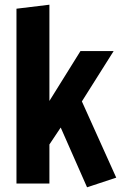

<svg xmlns="http://www.w3.org/2000/svg" viewBox="-20 -780 522 816"><path d="M50 0V-743L190 -760V-351L322 -563H463L328 -349L474 -25L350 16L238 -238L190 -166V0Z"/></svg>

Font: Freeman
Style: Regular
Weight: 400
Designer: Vernon Adams, Aoife Mooney, Rodrigo Fuenzalida
Foundry: Rodrigo Fuenzalida
Version: Version 1.000; ttfautohint (v1.8.4.7-5d5b)